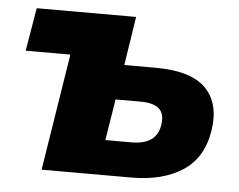

<svg xmlns="http://www.w3.org/2000/svg" viewBox="-43 -558 757 608"><g transform="rotate(5 336.0 -254.0)"><path d="M110 0 169 -371H27L50 -508H366L342 -353H442Q555 -353 602 -304.5Q649 -256 635 -169Q621 -82 557.5 -41Q494 0 396 0ZM303 -111H386Q465 -111 475 -173Q481 -209 463 -225.5Q445 -242 404 -242H324Z"/></g></svg>

Font: Winston ExtraBold
Style: Italic
Weight: 800
Italic angle: -9°
Designer: Original fonts by Vernon Adams / Changes by Cristiano Sobral
Foundry: Original fonts by Vernon Adams / Changes by Cristiano Sobral
Version: Version 2.503;July 17, 2020;FontCreator 13.0.0.2655 64-bit